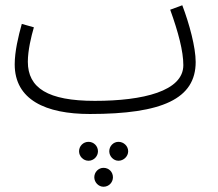

<svg xmlns="http://www.w3.org/2000/svg" viewBox="-20 -413 830 731"><path d="M322 21C598 21 725 -37 725 -177C725 -233 701 -322 674 -393L628 -376C659 -290 678 -218 678 -165C678 -66 525 -29 341 -29C162 -29 86 -78 86 -178C86 -221 99 -275 109 -309L63 -322C50 -276 36 -217 36 -168C36 -33 154 21 322 21ZM431 199C451 199 468 182 468 163C468 143 451 127 431 127C412 127 396 143 396 163C396 182 412 199 431 199ZM317 199C337 199 353 182 353 163C353 143 337 127 317 127C297 127 281 143 281 163C281 182 297 199 317 199ZM374 298C395 298 410 281 410 262C410 242 395 226 374 226C355 226 339 242 339 262C339 281 355 298 374 298Z"/></svg>

Font: Noto Sans Arabic Cond Light
Style: Regular
Weight: 300
Width: 3
Designer: Monotype Design Team, Nadine Chahine, Nizar Qandah and Khaled Hosny
Foundry: Monotype Imaging Inc.
Version: Version 2.012